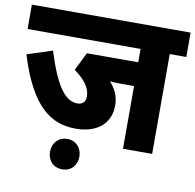

<svg xmlns="http://www.w3.org/2000/svg" viewBox="-84 -708 964 947"><g transform="rotate(10 397.5 -235.0)"><path d="M712 -500H795V-622H0V-500H566V-433H309L264 -342C315 -305 346 -267 346 -223C346 -195 331 -181 305 -181C241 -181 193 -254 142 -417L16 -376C94 -121 198 -57 319 -57C422 -57 491 -110 491 -203C491 -247 475 -284 445 -316C462 -315 483 -314 504 -314H566V0H712ZM214 76C214 120 243 152 288 152C332 152 361 120 361 76C361 33 332 0 288 0C243 0 214 33 214 76Z"/></g></svg>

Font: Noto Sans SemiCondensed ExtraBold
Style: Italic
Weight: 800
Width: 4
Italic angle: -12°
Designer: Monotype Design Team
Foundry: Monotype Imaging Inc.
Version: Version 2.013